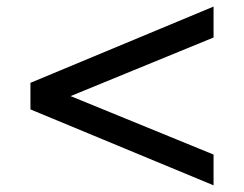

<svg xmlns="http://www.w3.org/2000/svg" viewBox="-20 -575 737 579"><path d="M71.8 -245.1V-325.2L624 -555.2V-461.9L192.9 -285.2L624 -108.9V-16.1Z"/></svg>

Font: Clear Sans Medium
Style: Regular
Weight: 500
Foundry: Intel Corporation
Version: Version 1.00